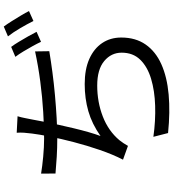

<svg xmlns="http://www.w3.org/2000/svg" viewBox="31 -918 937 1040"><g transform="rotate(-90 500.0 -397.5)"><path d="M390.8 -771.4Q384.8 -751.8 380.6 -729.5Q376.3 -707.2 372.3 -687.5Q367.9 -663.5 361 -628Q354.1 -592.5 345 -551Q335.8 -509.5 325.8 -467.3Q315.7 -425.2 305 -387.6Q294.3 -350.1 283.8 -322.1Q349.5 -368.3 418.2 -388Q487 -407.7 565 -407.7Q645.2 -407.7 701.3 -382.7Q757.4 -357.6 787.3 -313.1Q817.2 -268.6 817.2 -209.7Q817.2 -131.9 779.4 -77.7Q741.7 -23.5 672.6 7.5Q603.6 38.4 508.9 47Q414.2 55.6 299.8 43.8L279.4 -35.7Q366.1 -23.5 447.7 -26.1Q529.2 -28.7 594 -48.2Q658.7 -67.7 696.9 -106.8Q735.2 -145.8 735.2 -207.6Q735.2 -263.9 689.9 -301.9Q644.6 -339.9 557 -339.9Q467.8 -339.9 389.4 -309.6Q311.1 -279.3 261.1 -219.7Q252.3 -208.4 245.1 -197.7Q237.9 -187 230.3 -173.4L155.6 -200.2Q184.2 -256 208.2 -325.9Q232.2 -395.7 250.6 -466.4Q269 -537.1 280.9 -596.9Q292.7 -656.7 297.1 -693Q300.3 -717.5 301.6 -736.6Q302.9 -755.7 301.5 -776ZM80 -644Q119.5 -637.4 172 -632.5Q224.6 -627.6 269.5 -627.6Q333.5 -627.6 413.6 -632.4Q493.7 -637.2 578.6 -648.3Q663.5 -659.5 742 -676.5L743.2 -599.5Q690.3 -590.7 629.3 -582.6Q568.4 -574.5 505.1 -568.8Q441.8 -563.1 381.7 -559.7Q321.6 -556.3 270.5 -556.3Q219.3 -556.3 171.7 -559.1Q124.1 -561.9 80.6 -565.9ZM766.5 -806Q779.5 -788.7 794.3 -764.1Q809.1 -739.5 823.5 -714.2Q837.9 -688.9 848.1 -668.4L794 -644.3Q784.6 -664.7 770.7 -689.8Q756.8 -714.9 741.8 -739.9Q726.7 -764.9 712.7 -783.3ZM876.7 -846.1Q890.3 -827.7 905.9 -802.8Q921.5 -777.9 936.4 -753.1Q951.3 -728.3 960.6 -709.5L906.8 -685.4Q890.6 -718.2 868 -756.8Q845.4 -795.4 823.5 -823.4Z"/></g></svg>

Font: Noto Sans TC Thin
Style: Regular
Weight: 100
Designer: Ryoko NISHIZUKA 西塚涼子 (kana, bopomofo & ideographs); Paul D. Hunt (Latin, Greek & Cyrillic); Sandoll Communications 산돌커뮤니
Foundry: Adobe
Version: Version 2.004-H2;hotconv 1.0.118;makeotfexe 2.5.65603